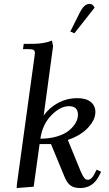

<svg xmlns="http://www.w3.org/2000/svg" viewBox="-20 -953 555 980"><path d="M64.9 6.8 66.9 -17.1 155.8 -662.1Q158.2 -681.6 158.2 -683.1Q158.2 -693.4 151.4 -697.8Q144.5 -702.1 127 -702.1H97.2L101.1 -729Q141.1 -729 159.9 -729.5Q178.7 -730 202.6 -733.9Q226.6 -737.8 245.1 -746.1L251 -717.8L203.1 -363.8Q233.9 -405.8 278.8 -429Q323.7 -452.1 373 -452.1Q418.5 -452.1 442.6 -433.1Q466.8 -414.1 466.8 -380.9Q466.8 -341.8 429.9 -301.8Q393.1 -261.7 326.2 -238.8L391.1 -80.1Q401.4 -55.7 409.7 -45.4Q418 -35.2 428.2 -35.2Q446.8 -35.2 461.9 -64.9L473.1 -86.9L496.1 -76.2L484.9 -54.2Q453.6 6.8 389.2 6.8Q359.4 6.8 341.3 -5.4Q323.2 -17.6 310.1 -48.8L240.2 -217.8H182.1L151.9 0ZM186 -245.1Q232.9 -245.1 271 -256.6Q309.1 -268.1 331.5 -286.4Q354 -304.7 366 -325.7Q377.9 -346.7 377.9 -367.2Q377.9 -411.1 332 -411.1Q287.6 -411.1 242.2 -364.7Q196.8 -318.4 186 -245.1ZM338.9 -792 384.8 -883.8Q398.4 -911.1 410.4 -922.1Q422.4 -933.1 438 -933.1Q453.6 -933.1 462.9 -914.1L359.9 -783.2Z"/></svg>

Font: Dihjauti S
Style: Bold Italic
Weight: 700
Italic angle: -9°
Designer: T. Christopher White
Version: Version 3.0.0